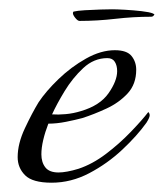

<svg xmlns="http://www.w3.org/2000/svg" viewBox="-20 -385 352 413"><path d="M91 8Q50 8 34 -8Q18 -24 18 -47Q18 -76 33.5 -109Q49 -142 63 -165Q79 -189 106 -215Q133 -241 165 -259Q197 -277 227 -277Q253 -277 263 -264.5Q273 -252 273 -235Q273 -204 254.5 -184Q236 -164 209 -151.5Q182 -139 157 -131Q142 -127 122 -123Q102 -119 84 -119Q77 -101 73 -84Q69 -67 69 -53Q69 -36 77.5 -25Q86 -14 106 -14Q114 -14 125 -16Q136 -18 149 -22Q179 -32 208 -54Q237 -76 261.5 -101.5Q286 -127 299 -144Q302 -141 302 -137Q302 -132 295 -121Q275 -93 243 -63Q211 -33 172 -12.5Q133 8 91 8ZM92 -139Q105 -138 121.5 -139.5Q138 -141 154 -146Q195 -158 213.5 -184.5Q232 -211 232 -232Q232 -244 227 -252Q222 -260 211 -260Q182 -260 159 -238.5Q136 -217 119 -189Q102 -161 92 -139ZM151 -340Q147 -340 141.5 -347Q136 -354 137 -358L138 -360Q146 -362 162.5 -363Q179 -364 196 -364.5Q213 -365 221 -365Q231 -365 249 -364Q267 -363 284.5 -361Q302 -359 309 -356Q310 -355 311 -355Q312 -355 312 -354Q310 -349 305 -349Q267 -349 228 -344.5Q189 -340 151 -340Z"/></svg>

Font: Italianno
Style: Regular
Weight: 400
Designer: Robert E. Leuschke
Foundry: Robert E. Leuschke
Version: Version 1.100; ttfautohint (v1.8.3)